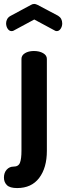

<svg xmlns="http://www.w3.org/2000/svg" viewBox="-58 -734 336 975"><path d="M180 -435V32Q180 118 141 169.5Q102 221 29 221Q-8 221 -23 206Q-38 191 -38 168Q-38 143 -24 127.5Q-10 112 11 112Q36 112 43.5 92Q51 72 51 32V-435Q51 -453 69 -464Q87 -475 114 -475Q142 -475 161 -464Q180 -453 180 -435ZM8 -577Q5 -577 1 -576Q-11 -576 -19 -588Q-27 -600 -27 -616Q-27 -627 -21.5 -637Q-16 -647 -5 -653L99 -709Q107 -714 116 -714Q123 -714 133 -709L237 -654Q258 -641 258 -615Q258 -600 250 -588Q242 -576 230 -576Q226 -576 224 -577Q222 -578 220 -579L116 -635L12 -579Z"/></svg>

Font: Dosis
Style: Regular
Weight: 400
Designer: Edgar Tolentino, Pablo Impallari, Igino Marini
Foundry: Edgar Tolentino, Pablo Impallari, Igino Marini
Version: Version 1.007;Glyphs 3.1.1 (3134)